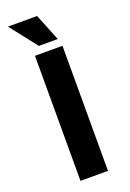

<svg xmlns="http://www.w3.org/2000/svg" viewBox="-168 -952 686 1010"><g transform="rotate(-20 175.0 -446.5)"><path d="M98 -700H252V0H98ZM17 -893H180L241 -742H135Z"/></g></svg>

Font: Krub
Style: Bold
Weight: 700
Version: Version 1.000; ttfautohint (v1.6)